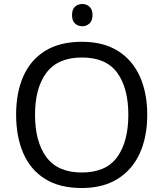

<svg xmlns="http://www.w3.org/2000/svg" viewBox="-20 -935 821 965"><path d="M720 -358Q720 -247 682.5 -164.5Q645 -82 571.5 -36Q498 10 391 10Q279 10 206 -36Q133 -82 97 -165Q61 -248 61 -359Q61 -469 97 -551Q133 -633 206.5 -679Q280 -725 392 -725Q499 -725 572 -679.5Q645 -634 682.5 -551.5Q720 -469 720 -358ZM156 -358Q156 -223 213 -145.5Q270 -68 391 -68Q513 -68 569 -145.5Q625 -223 625 -358Q625 -493 569 -569.5Q513 -646 392 -646Q271 -646 213.5 -569.5Q156 -493 156 -358ZM394 -915Q414 -915 429.5 -901.5Q445 -888 445 -859Q445 -831 429.5 -817Q414 -803 394 -803Q372 -803 357 -817Q342 -831 342 -859Q342 -888 357 -901.5Q372 -915 394 -915Z"/></svg>

Font: Noto IKEA Arabic
Style: Regular
Weight: 400
Designer: Monotype Design Team
Foundry: Monotype Imaging Inc.
Version: Version 1.200